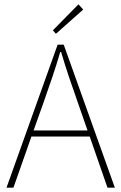

<svg xmlns="http://www.w3.org/2000/svg" viewBox="-20 -866 560 886"><path d="M364 -822 342 -846 224 -726 238 -710 364 -822ZM476 0H510L274 -660H246L10 0H42L125 -236H394L476 0ZM135 -264 182 -396C210 -476 234 -544 258 -626H262C286 -544 310 -476 338 -396L384 -264H135Z"/></svg>

Font: Assistant ExtraLight
Style: Regular
Weight: 275
Designer: Hebrew By Ben Nathan, Latin by Paul Hunt
Version: Version 2.001;PS 002.001;hotconv 1.0.88;makeotf.lib2.5.64775